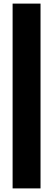

<svg xmlns="http://www.w3.org/2000/svg" viewBox="-20 -853 306 1066"><path d="M50 -833H205V193H50Z"/></svg>

Font: Teko
Style: Bold
Weight: 700
Designer: Manushi Parikh, Jonny Pinhorn
Foundry: Indian Type Foundry
Version: Version 1.106;PS 1.0;hotconv 1.0.78;makeotf.lib2.5.61930; tt